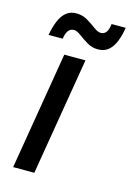

<svg xmlns="http://www.w3.org/2000/svg" viewBox="-107 -732 541 788"><g transform="rotate(15 164.0 -338.5)"><path d="M30 0 113.3 -500H203.3L120 0ZM30 -561.7Q35.8 -594.2 46.2 -620.4Q56.7 -646.7 74.2 -661.7Q91.7 -676.7 118.3 -676.7Q144.2 -676.7 165.8 -663.8Q187.5 -650.8 204.6 -637.9Q221.7 -625 235 -625Q248.3 -625 257.1 -636.2Q265.8 -647.5 268.3 -671.7H328.3Q323.3 -639.2 312.9 -612.9Q302.5 -586.7 285 -571.7Q267.5 -556.7 240 -556.7Q215 -556.7 193.8 -569.6Q172.5 -582.5 155.4 -595.4Q138.3 -608.3 125.8 -608.3Q96.7 -608.3 90 -561.7Z"/></g></svg>

Font: Familjen Grotesk
Style: Italic
Weight: 400
Italic angle: -9.46201°
Designer: Anders Wikstroem, Jonas Baeckman, Matilda Gysing, Kristian Moeller
Foundry: Familjen STHLM AB
Version: Version 2.000